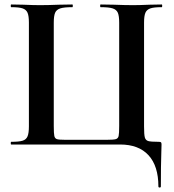

<svg xmlns="http://www.w3.org/2000/svg" viewBox="-20 -645 775 857"><path d="M516 0H30Q28 0 28 -6Q28 -12 30 -12Q65 -12 81 -17Q97 -22 103 -36.5Q109 -51 109 -81V-544Q109 -574 103 -588Q97 -602 81 -607.5Q65 -613 30 -613Q28 -613 28 -619Q28 -625 30 -625L84 -624Q130 -622 158 -622Q192 -622 244 -624L303 -625Q305 -625 305 -619Q305 -613 303 -613Q266 -613 249 -607.5Q232 -602 226 -588Q220 -574 220 -544V-83Q220 -49 222.5 -38Q225 -27 234 -24Q243 -21 270 -21H457Q487 -21 497 -24Q507 -27 509.5 -38Q512 -49 512 -83V-544Q512 -574 506 -588Q500 -602 483 -607.5Q466 -613 429 -613Q427 -613 427 -619Q427 -625 429 -625L488 -624Q540 -622 574 -622Q602 -622 648 -624L702 -625Q704 -625 704 -619Q704 -613 702 -613Q667 -613 651 -607.5Q635 -602 629 -588Q623 -574 623 -544V-81Q623 -44 626.5 -31.5Q630 -19 641.5 -15.5Q653 -12 688 -12Q696 -12 698.5 -10Q701 -8 701 0Q701 23 700 38Q698 94 698 187Q698 192 692.5 192Q687 192 687 187Q687 96 643 48Q599 0 516 0Z"/></svg>

Font: Cormorant Garamond
Style: Bold
Weight: 700
Designer: Christian Thalmann (Catharsis Fonts)
Foundry: Catharsis Fonts
Version: Version 4.000